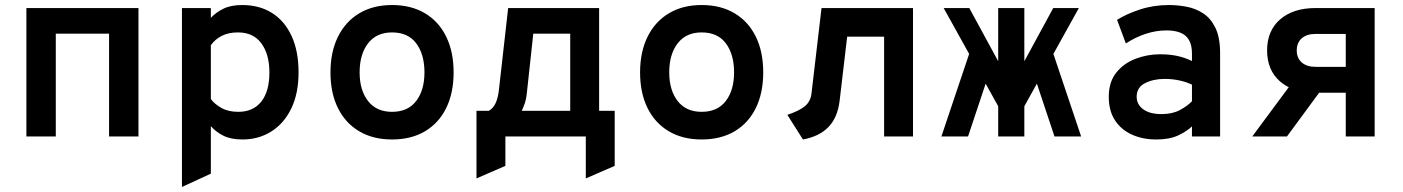

<svg xmlns="http://www.w3.org/2000/svg" viewBox="-20 -543 5584 764"><path d="M85 0V-511H531V0H414V-409H202V0Z M704 201V-511H819V-472Q839.5 -494 869.2 -508.5Q899 -523 944 -523Q1012 -523 1062.2 -491.5Q1112.5 -460 1140.2 -400Q1168 -340 1168 -255Q1168 -171 1139 -111.2Q1110 -51.5 1059.5 -19.8Q1009 12 945 12Q898.5 12 868.5 -3.2Q838.5 -18.5 819 -41V148ZM928 -98Q987.5 -98 1019.8 -138.8Q1052 -179.5 1052 -255Q1052 -327 1020 -370.5Q988 -414 927 -414Q889 -414 862.2 -400.2Q835.5 -386.5 819 -363V-149Q833.5 -129 861 -113.5Q888.5 -98 928 -98Z M1540 12Q1464.5 12 1409.5 -20.5Q1354.5 -53 1324.8 -112.8Q1295 -172.5 1295 -255Q1295 -336.5 1324.8 -396.8Q1354.5 -457 1409.5 -490Q1464.5 -523 1540 -523Q1616 -523 1671 -490.2Q1726 -457.5 1755.5 -397.2Q1785 -337 1785 -255Q1785 -173 1755.5 -113Q1726 -53 1671 -20.5Q1616 12 1540 12ZM1540 -98Q1603 -98 1636 -141Q1669 -184 1669 -255Q1669 -326.5 1636.5 -370.2Q1604 -414 1540 -414Q1478 -414 1444.5 -370.5Q1411 -327 1411 -255Q1411 -184 1444.5 -141Q1478 -98 1540 -98Z M1876 167V-102H1925Q1943 -112.5 1952.2 -132.8Q1961.5 -153 1965 -183L2002 -511H2364V-102H2426V117L2311 167V0H1991V117ZM2056 -102H2249V-409H2102L2076 -169Q2074 -149 2068.5 -132.8Q2063 -116.5 2056 -102Z M2772 12Q2696.5 12 2641.5 -20.5Q2586.5 -53 2556.8 -112.8Q2527 -172.5 2527 -255Q2527 -336.5 2556.8 -396.8Q2586.5 -457 2641.5 -490Q2696.5 -523 2772 -523Q2848 -523 2903 -490.2Q2958 -457.5 2987.5 -397.2Q3017 -337 3017 -255Q3017 -173 2987.5 -113Q2958 -53 2903 -20.5Q2848 12 2772 12ZM2772 -98Q2835 -98 2868 -141Q2901 -184 2901 -255Q2901 -326.5 2868.5 -370.2Q2836 -414 2772 -414Q2710 -414 2676.5 -370.5Q2643 -327 2643 -255Q2643 -184 2676.5 -141Q2710 -98 2772 -98Z M3175 12 3113 -86Q3161 -102 3183.2 -120.8Q3205.5 -139.5 3209 -171L3249 -511H3613V0H3498V-397H3351L3321 -142Q3313 -75.5 3276.8 -37.8Q3240.5 0 3175 12Z M4027 -68 4014 -222 4171 -511H4273ZM3726 0 3854 -381 3919 -261 3832 0ZM3981 -68 3735 -511H3837L3994 -222ZM3952 0V-511H4056V0ZM4176 0 4089 -261 4154 -381 4282 0Z M4581 12Q4527.5 12 4484.8 -7Q4442 -26 4417 -63.8Q4392 -101.5 4392 -158Q4392 -217 4422 -254.2Q4452 -291.5 4498.8 -309.2Q4545.5 -327 4596 -327Q4635 -327 4665.5 -320.2Q4696 -313.5 4723 -300V-330Q4723 -364 4711 -384.2Q4699 -404.5 4676.2 -413.2Q4653.5 -422 4622 -422Q4579.5 -422 4537.8 -408Q4496 -394 4460 -370L4425 -464Q4462 -487.5 4516 -505.2Q4570 -523 4632 -523Q4666 -523 4701.8 -516.2Q4737.5 -509.5 4767.8 -489.8Q4798 -470 4816.5 -431.8Q4835 -393.5 4835 -331V0H4723V-40Q4702 -20 4667.8 -4Q4633.5 12 4581 12ZM4602 -89Q4644 -89 4673.8 -104.5Q4703.5 -120 4723 -140V-206Q4702 -216.5 4673.8 -222.8Q4645.5 -229 4614 -229Q4570 -229 4536.5 -212.2Q4503 -195.5 4503 -158Q4503 -127.5 4529 -108.2Q4555 -89 4602 -89Z M5335 0V-174H5215Q5125 -174 5073.5 -219Q5022 -264 5022 -342.2Q5022 -421 5074 -466Q5126 -511 5215 -511H5450V0ZM4963 0 5134 -231H5271L5101 0ZM5215 -277H5335V-408H5215Q5179.8 -408 5159.9 -390.6Q5140 -373.2 5140 -342Q5140 -311.6 5160.1 -294.3Q5180.1 -277 5215 -277Z"/></svg>

Font: Overpass Mono Light
Style: Regular
Weight: 300
Monospace: yes
Designer: Delve Withrington, Dave Bailey
Foundry: Delve Fonts LLC
Version: Version 4.000